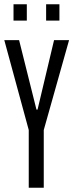

<svg xmlns="http://www.w3.org/2000/svg" viewBox="-23 -875 342 895"><path d="M111 0V-269L-3 -688H66L147 -364H152L229 -688H299L181 -269V0ZM40 -779V-855H102V-779ZM192 -779V-855H254V-779Z"/></svg>

Font: Saira UltraCondensed Medium
Style: Regular
Weight: 500
Width: 1
Designer: Hector Gatti with collaboration of the Omnibus-Type team
Foundry: Omnibus-Type
Version: Version 1.101